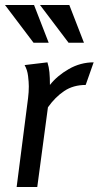

<svg xmlns="http://www.w3.org/2000/svg" viewBox="-23 -753 397 773"><path d="M168 -502Q174 -483 176 -462Q178 -441 178 -411Q207 -448 254 -475Q301 -502 354 -502L322 -411Q272 -411 235.5 -386.5Q199 -362 170 -321L127 0H44L90 -358Q93 -382 93 -405Q93 -422 90 -447Q87 -472 76 -491ZM256 -733 315 -581H253L138 -733ZM114 -733 173 -581H112L-3 -733Z"/></svg>

Font: Rosario Light
Style: Italic
Weight: 300
Italic angle: -8.05°
Designer: Hector Gatti
Foundry: Omnibus Type
Version: Version 1.101; ttfautohint (v1.8.1.43-b0c9)